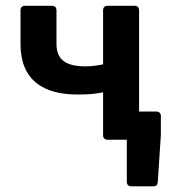

<svg xmlns="http://www.w3.org/2000/svg" viewBox="-20 -489 597 672"><path d="M466.8 -98.6V-453.1C466.8 -462.9 460.9 -468.8 451.2 -468.8H356.4C346.7 -468.8 340.8 -462.9 340.8 -453.1V-263.7C320.3 -259.8 301.8 -256.8 278.3 -256.8C208 -256.8 177.7 -282.2 177.7 -335V-453.1C177.7 -462.9 171.9 -468.8 162.1 -468.8H67.4C57.6 -468.8 51.8 -462.9 51.8 -453.1V-335C51.8 -208 131.8 -158.2 251 -158.2C293 -158.2 311.5 -160.2 340.8 -166V-15.6C340.8 -5.9 346.7 0 356.4 0H423.8V147.5C423.8 157.2 429.7 163.1 439.5 163.1H516.6C526.4 163.1 531.2 159.2 532.2 148.4L543 -15.6V-83C543 -92.8 537.1 -98.6 527.3 -98.6Z"/></svg>

Font: Ed Sans Neue SemiBold
Style: Regular
Weight: 600
Designer: Stephen Hutchings
Version: Version 1.004;PS 001.004;hotconv 1.0.88;makeotf.lib2.5.64775